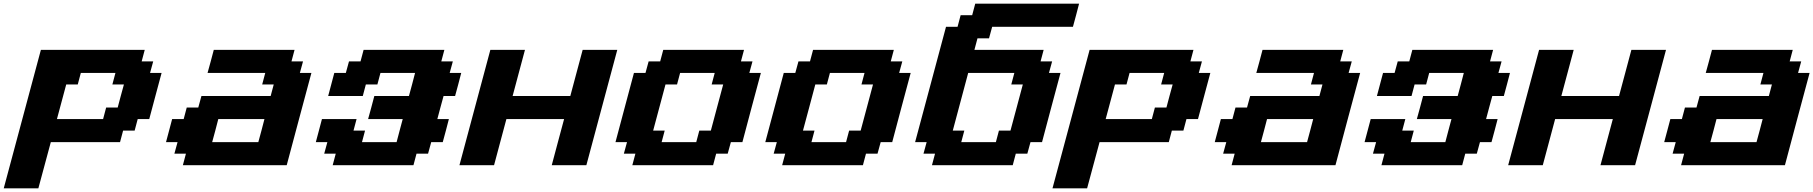

<svg xmlns="http://www.w3.org/2000/svg" viewBox="-54 -895 9822 1040"><path d="M-33.7 125H153.8Q165 83 187.5 0Q210 -83 221.2 -125H596.2L612.8 -187.5H675.3L691.9 -250H754.4Q765.6 -292 787.8 -375.2Q810.1 -458.5 821.3 -500H758.8L775.9 -562.5H713.4L730 -625H167.5Q133.8 -500 66.9 -250Q0 0 -33.7 125ZM504.4 -250H254.4L304.7 -437.5H367.2L383.8 -500H571.3L554.7 -437.5H617.2Q611.3 -417 600.1 -375Q588.9 -333 583.5 -312.5H521Z M936.5 0H1499Q1521 -83 1565.7 -250Q1610.4 -417 1632.8 -500H1570.3L1587.4 -562.5H1524.9L1541.5 -625H1104Q1098.6 -604 1087.4 -562.3Q1076.2 -520.5 1070.3 -500H1382.8L1366.2 -437.5H1428.7L1412.1 -375H1037.1L1020 -312.5H957.5L940.9 -250H878.4Q873 -229 861.8 -187.3Q850.6 -145.5 845.2 -125H907.7L890.6 -62.5H953.1ZM1345.2 -125H1095.2Q1101.1 -145.5 1112.1 -187.3Q1123 -229 1128.4 -250H1378.4Q1373 -229 1362.1 -187.3Q1351.1 -145.5 1345.2 -125Z M1748 0H2185.5L2202.1 -62.5H2264.6L2281.7 -125H2344.2Q2350.1 -145.5 2361.1 -187.3Q2372.1 -229 2377.4 -250H2314.9Q2320.3 -270.5 2331.5 -312.3Q2342.8 -354 2348.6 -375H2411.1Q2417 -395.5 2428 -437.3Q2439 -479 2444.3 -500H2381.8L2398.9 -562.5H2336.4L2353 -625H1915.5L1898.9 -562.5H1836.4L1819.3 -500H1756.8Q1751.5 -479 1740.2 -437.5Q1729 -396 1723.6 -375H1911.1L1927.7 -437.5H1990.2L2006.8 -500H2194.3Q2189 -479 2178 -437.3Q2167 -395.5 2161.1 -375H1973.6Q1968.3 -354 1957 -312.3Q1945.8 -270.5 1939.9 -250H2127.4Q2121.6 -229 2110.6 -187.3Q2099.6 -145.5 2094.2 -125H1906.7L1923.3 -187.5H1860.8L1877.4 -250H1689.9Q1684.6 -229 1673.3 -187.3Q1662.1 -145.5 1656.7 -125H1719.2L1702.1 -62.5H1764.6Z M2934.6 0H3122.1Q3149.9 -104 3205.8 -312.3Q3261.7 -520.5 3289.6 -625H3102.1Q3090.8 -583.5 3068.6 -500Q3046.4 -416.5 3035.2 -375H2722.7Q2733.9 -416.5 2756.1 -500Q2778.3 -583.5 2789.6 -625H2602.1Q2574.2 -520.5 2518.3 -312.3Q2462.4 -104 2434.6 0H2622.1Q2633.3 -42 2655.5 -125Q2677.7 -208 2689 -250H3001.5Q2990.2 -208.5 2968 -125.2Q2945.8 -42 2934.6 0Z M3371.1 0H3808.6L3825.2 -62.5H3887.7L3904.8 -125H3967.3Q3983.9 -187.5 4017.1 -312.5Q4050.3 -437.5 4067.4 -500H4004.9L4022 -562.5H3959.5L3976.1 -625H3538.6L3522 -562.5H3459.5L3442.4 -500H3379.9Q3363.3 -437.5 3329.8 -312.5Q3296.4 -187.5 3279.8 -125H3342.3L3325.2 -62.5H3387.7ZM3717.3 -125H3529.8L3546.4 -187.5H3483.9Q3495.1 -229 3517.3 -312.3Q3539.6 -395.5 3550.8 -437.5H3613.3L3629.9 -500H3817.4L3800.8 -437.5H3863.3Q3852.1 -396 3829.8 -312.5Q3807.6 -229 3796.4 -187.5H3733.9Z M4182.6 0H4620.1L4636.7 -62.5H4699.2L4716.3 -125H4778.8Q4795.4 -187.5 4828.6 -312.5Q4861.8 -437.5 4878.9 -500H4816.4L4833.5 -562.5H4771L4787.6 -625H4350.1L4333.5 -562.5H4271L4253.9 -500H4191.4Q4174.8 -437.5 4141.4 -312.5Q4107.9 -187.5 4091.3 -125H4153.8L4136.7 -62.5H4199.2ZM4528.8 -125H4341.3L4357.9 -187.5H4295.4Q4306.6 -229 4328.9 -312.3Q4351.1 -395.5 4362.3 -437.5H4424.8L4441.4 -500H4628.9L4612.3 -437.5H4674.8Q4663.6 -396 4641.4 -312.5Q4619.1 -229 4607.9 -187.5H4545.4Z M4994.1 0H5431.6L5448.2 -62.5H5510.7L5527.8 -125H5590.3Q5606.9 -187.5 5640.1 -312.5Q5673.3 -437.5 5690.4 -500H5627.9L5645 -562.5H5582.5L5599.1 -625H5224.1L5240.7 -687.5H5303.2L5320.3 -750H5757.8Q5763.7 -770.5 5774.7 -812.5Q5785.6 -854.5 5791 -875H5228.5L5211.9 -812.5H5149.4L5132.8 -750H5070.3Q5042.5 -646 4986.6 -437.5Q4930.7 -229 4902.8 -125H4965.3L4948.2 -62.5H5010.7ZM5340.3 -125H5152.8L5169.4 -187.5H5106.9L5190.4 -500H5440.4L5423.8 -437.5H5486.3Q5475.1 -396 5452.9 -312.5Q5430.7 -229 5419.4 -187.5H5356.9Z M5647 125H5834.5Q5845.7 83 5868.2 0Q5890.6 -83 5901.9 -125H6276.9L6293.5 -187.5H6356L6372.6 -250H6435.1Q6446.3 -292 6468.5 -375.2Q6490.7 -458.5 6502 -500H6439.5L6456.5 -562.5H6394L6410.6 -625H5848.1Q5814.5 -500 5747.6 -250Q5680.7 0 5647 125ZM6185.1 -250H5935.1L5985.4 -437.5H6047.9L6064.5 -500H6252L6235.4 -437.5H6297.9Q6292 -417 6280.8 -375Q6269.5 -333 6264.2 -312.5H6201.7Z M6617.2 0H7179.7Q7201.7 -83 7246.3 -250Q7291 -417 7313.5 -500H7251L7268.1 -562.5H7205.6L7222.2 -625H6784.7Q6779.3 -604 6768.1 -562.3Q6756.8 -520.5 6751 -500H7063.5L7046.9 -437.5H7109.4L7092.8 -375H6717.8L6700.7 -312.5H6638.2L6621.6 -250H6559.1Q6553.7 -229 6542.5 -187.3Q6531.2 -145.5 6525.9 -125H6588.4L6571.3 -62.5H6633.8ZM7025.9 -125H6775.9Q6781.7 -145.5 6792.7 -187.3Q6803.7 -229 6809.1 -250H7059.1Q7053.7 -229 7042.7 -187.3Q7031.7 -145.5 7025.9 -125Z M7428.7 0H7866.2L7882.8 -62.5H7945.3L7962.4 -125H8024.9Q8030.8 -145.5 8041.7 -187.3Q8052.7 -229 8058.1 -250H7995.6Q8001 -270.5 8012.2 -312.3Q8023.4 -354 8029.3 -375H8091.8Q8097.7 -395.5 8108.6 -437.3Q8119.6 -479 8125 -500H8062.5L8079.6 -562.5H8017.1L8033.7 -625H7596.2L7579.6 -562.5H7517.1L7500 -500H7437.5Q7432.1 -479 7420.9 -437.5Q7409.7 -396 7404.3 -375H7591.8L7608.4 -437.5H7670.9L7687.5 -500H7875Q7869.6 -479 7858.6 -437.3Q7847.7 -395.5 7841.8 -375H7654.3Q7648.9 -354 7637.7 -312.3Q7626.5 -270.5 7620.6 -250H7808.1Q7802.2 -229 7791.3 -187.3Q7780.3 -145.5 7774.9 -125H7587.4L7604 -187.5H7541.5L7558.1 -250H7370.6Q7365.2 -229 7354 -187.3Q7342.8 -145.5 7337.4 -125H7399.9L7382.8 -62.5H7445.3Z M8615.2 0H8802.7Q8830.6 -104 8886.5 -312.3Q8942.4 -520.5 8970.2 -625H8782.7Q8771.5 -583.5 8749.3 -500Q8727.1 -416.5 8715.8 -375H8403.3Q8414.6 -416.5 8436.8 -500Q8459 -583.5 8470.2 -625H8282.7Q8254.9 -520.5 8199 -312.3Q8143.1 -104 8115.2 0H8302.7Q8314 -42 8336.2 -125Q8358.4 -208 8369.6 -250H8682.1Q8670.9 -208.5 8648.7 -125.2Q8626.5 -42 8615.2 0Z M9051.8 0H9614.3Q9636.2 -83 9680.9 -250Q9725.6 -417 9748 -500H9685.5L9702.6 -562.5H9640.1L9656.7 -625H9219.2Q9213.9 -604 9202.6 -562.3Q9191.4 -520.5 9185.5 -500H9498L9481.4 -437.5H9543.9L9527.3 -375H9152.3L9135.3 -312.5H9072.8L9056.2 -250H8993.7Q8988.3 -229 8977.1 -187.3Q8965.8 -145.5 8960.4 -125H9022.9L9005.9 -62.5H9068.4ZM9460.4 -125H9210.4Q9216.3 -145.5 9227.3 -187.3Q9238.3 -229 9243.7 -250H9493.7Q9488.3 -229 9477.3 -187.3Q9466.3 -145.5 9460.4 -125Z"/></svg>

Font: Faithful 32x
Style: SemiboldOblique
Weight: 400
Foundry: Faithful Resource Pack
Version: Version 1.0; January 27, 2023